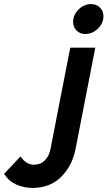

<svg xmlns="http://www.w3.org/2000/svg" viewBox="-239 -675 535 943"><path d="M-219 179 -138 93Q-128 110 -110.5 122Q-93 134 -73 134Q-40 134 -19 113Q2 92 9 57L106 -441H229L132 57Q116 139 61.5 193.5Q7 248 -80 248Q-121 248 -158.5 231.5Q-196 215 -219 179ZM208 -655Q235 -655 252 -638Q269 -621 269 -595Q269 -561 242 -534.5Q215 -508 180 -508Q154 -508 137 -525Q120 -542 120 -567Q120 -602 147 -628.5Q174 -655 208 -655Z"/></svg>

Font: Teachers SemiBold
Style: Italic
Weight: 600
Designer: Alfredo Marco Pradil & Chank Diesel
Version: Version 0.009